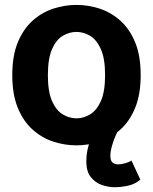

<svg xmlns="http://www.w3.org/2000/svg" viewBox="-20 -581 623 782"><path d="M291.5 11Q243.5 11 197 -4.2Q150.5 -19.5 112.8 -53.2Q75 -87 52.5 -141.8Q30 -196.5 30 -275Q30 -354 52.5 -408.5Q75 -463 112.8 -496.8Q150.5 -530.5 197 -545.8Q243.5 -561 291.5 -561Q339.5 -561 386 -545.8Q432.5 -530.5 470.2 -496.8Q508 -463 530.5 -408.5Q553 -354 553 -275Q553 -196.5 530.5 -141.8Q508 -87 470.2 -53.2Q432.5 -19.5 386 -4.2Q339.5 11 291.5 11ZM291.5 -99Q320 -99 346.8 -115Q373.5 -131 390.8 -169.2Q408 -207.5 408 -275Q408 -342.5 390.8 -381Q373.5 -419.5 346.8 -435.2Q320 -451 291.5 -451Q262.5 -451 235.8 -435.2Q209 -419.5 192 -381Q175 -342.5 175 -275Q175 -207.5 192 -169.2Q209 -131 235.8 -115Q262.5 -99 291.5 -99ZM445.5 181.5Q422 181.5 395.2 172.5Q368.5 163.5 350 140.5Q331.5 117.5 331.5 75.5Q331.5 29.5 350.5 -16Q369.5 -61.5 396.5 -93.5L461.5 -50.5Q447.5 -24 438.5 5Q429.5 34 429.5 52.5Q429.5 75 439.2 81.8Q449 88.5 460.5 88.5Q473.5 88.5 489 84.2Q504.5 80 515.5 73L551.5 150.5Q531 168.5 502.8 175Q474.5 181.5 445.5 181.5Z"/></svg>

Font: Junction
Style: Bold
Weight: 700
Designer: Caroline Hadilaksono
Foundry: Caroline Hadilaksono, Tyler Finck, The League of Moveable Type
Version: Version 2.000; ttfautohint (v1.8.3)